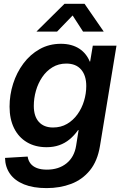

<svg xmlns="http://www.w3.org/2000/svg" viewBox="-20 -758 635 990"><path d="M220.2 211.9Q151.4 211.9 103.8 192.6Q56.2 173.3 31.5 138.2Q6.8 103 5.9 56.2L122.6 49.3Q125.5 69.8 137.2 85Q148.9 100.1 169.9 108.4Q190.9 116.7 221.7 116.7Q282.7 116.7 323 84.2Q363.3 51.8 372.6 -7.3L385.3 -87.4L382.3 -86.9Q362.8 -59.1 338.6 -39.3Q314.5 -19.5 285.2 -9.3Q255.9 1 220.2 1Q161.6 1 118.7 -24.7Q75.7 -50.3 52.5 -97.2Q29.3 -144 29.3 -208Q29.3 -268.6 47.6 -326.2Q65.9 -383.8 100.6 -430.4Q135.3 -477.1 184.3 -504.6Q233.4 -532.2 293.9 -532.2Q322.8 -532.2 346.7 -525.6Q370.6 -519 389.2 -506.8Q407.7 -494.6 421.1 -477.8Q434.6 -460.9 442.9 -440.4L444.8 -440.9L458.5 -522.5H580.6L495.6 -5.9Q482.9 72.3 443.6 120.4Q404.3 168.5 346.7 190.2Q289.1 211.9 220.2 211.9ZM253.4 -100.6Q293.9 -100.6 325.7 -119.1Q357.4 -137.7 379.6 -168.7Q401.9 -199.7 413.3 -237.8Q424.8 -275.9 424.8 -314.5Q424.8 -368.7 398.2 -399.4Q371.6 -430.2 321.8 -430.2Q281.7 -430.2 250.5 -411.1Q219.2 -392.1 197.8 -360.4Q176.3 -328.6 165.3 -290Q154.3 -251.5 154.3 -211.9Q154.3 -158.2 180.4 -129.4Q206.5 -100.6 253.4 -100.6ZM274.4 -595.2H168.9V-596.2L312.5 -738.3H416L514.2 -596.2V-595.2H408.2L354.5 -678.2Z"/></svg>

Font: Inter 28pt SemiBold
Style: Italic
Weight: 600
Italic angle: -9.3988°
Designer: Rasmus Andersson
Foundry: rsms
Version: Version 4.001;git-66647c0bb